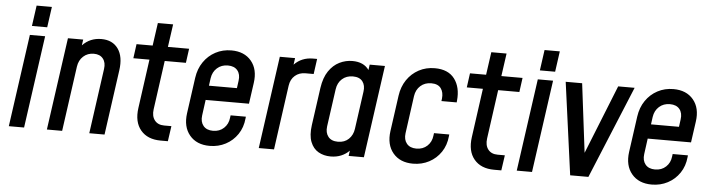

<svg xmlns="http://www.w3.org/2000/svg" viewBox="-46 -918 4173 1128"><g transform="rotate(5 2040.5 -354.0)"><path d="M113 -598.5H203L220 -720H130ZM29 0H119L195.5 -545H105.5Z M253.5 0H343.5L397 -383.5Q402.5 -421.5 427.8 -444.5Q453 -467.5 490 -467.5Q526 -467.5 544.2 -444.5Q562.5 -421.5 557 -383.5L503.5 0H593.5L647 -383.5Q658.5 -464.5 625.5 -511Q592.5 -557.5 526.5 -557.5Q460 -557.5 415 -510.5L420 -545H330Z M925 6.5H967.5L980.5 -83.5H938Q900.5 -83.5 881.5 -108Q862.5 -132.5 868 -173L908 -461.5H1033L1044.5 -545.5H919.5L938.5 -680H848.5L829.5 -545.5H734.5L723 -461.5H818L778 -173Q766.5 -90 806.8 -41.8Q847 6.5 925 6.5Z M1214 12.5Q1265.5 12.5 1308.2 -10Q1351 -32.5 1378.2 -72.8Q1405.5 -113 1410.5 -167L1411.5 -177H1321.5L1319.5 -162Q1315.5 -125 1290 -101.2Q1264.5 -77.5 1226 -77.5Q1188 -77.5 1169 -100.8Q1150 -124 1155 -162L1167.5 -254.5H1423L1440.5 -378.5Q1452 -459 1411 -508.2Q1370 -557.5 1293.5 -557.5Q1242 -557.5 1199.8 -535Q1157.5 -512.5 1130 -472.2Q1102.5 -432 1095 -378.5L1065.5 -167Q1054.5 -86.5 1095.8 -37Q1137 12.5 1214 12.5ZM1280.5 -467.5Q1318.5 -467.5 1337.2 -444.5Q1356 -421.5 1350.5 -383.5L1344.5 -339.5H1179.5L1185.5 -383.5Q1191 -421.5 1216.8 -444.5Q1242.5 -467.5 1280.5 -467.5Z M1503 0H1593L1646 -380.5Q1651.5 -418.5 1676.5 -440Q1701.5 -461.5 1738 -461.5H1786.5L1799 -551.5H1775Q1708 -551.5 1664 -506L1669.5 -545H1579.5Z M1927.5 12.5Q1961.5 12.5 1989.2 1Q2017 -10.5 2037.5 -31.5L2033 0H2123L2199.5 -545H2109.5L2105 -513Q2074 -557.5 2007 -557.5Q1967 -557.5 1930.5 -539.5Q1894 -521.5 1868 -483.2Q1842 -445 1833 -383.5L1802 -162Q1793.5 -101 1808.8 -62.2Q1824 -23.5 1855.5 -5.5Q1887 12.5 1927.5 12.5ZM1963 -77.5Q1924 -77.5 1905.5 -101Q1887 -124.5 1892 -162L1923 -383.5Q1928.5 -422 1954 -444.8Q1979.5 -467.5 2017.5 -467.5Q2057 -467.5 2074.8 -444Q2092.5 -420.5 2087 -383.5L2056 -161.5Q2051 -125 2026.5 -101.2Q2002 -77.5 1963 -77.5Z M2611 -177H2521L2519 -162Q2515 -125 2489.5 -101.2Q2464 -77.5 2425.5 -77.5Q2387.5 -77.5 2368.5 -100.8Q2349.5 -124 2354.5 -162L2385 -383.5Q2390.5 -421.5 2416.2 -444.5Q2442 -467.5 2480 -467.5Q2519.5 -467.5 2536.8 -444Q2554 -420.5 2550 -383.5L2548 -368.5H2638L2639 -378.5Q2647 -458 2609.5 -507.8Q2572 -557.5 2493 -557.5Q2441 -557.5 2398.8 -534.8Q2356.5 -512 2329.2 -471.8Q2302 -431.5 2294.5 -378.5L2265 -167Q2254 -86.5 2295.2 -37Q2336.5 12.5 2413.5 12.5Q2465 12.5 2507.8 -10Q2550.5 -32.5 2577.8 -72.8Q2605 -113 2610 -167Z M2891.5 6.5H2934L2947 -83.5H2904.5Q2867 -83.5 2848 -108Q2829 -132.5 2834.5 -173L2874.5 -461.5H2999.5L3011 -545.5H2886L2905 -680H2815L2796 -545.5H2701L2689.5 -461.5H2784.5L2744.5 -173Q2733 -90 2773.2 -41.8Q2813.5 6.5 2891.5 6.5Z M3108.5 -598.5H3198.5L3215.5 -720H3125.5ZM3024.5 0H3114.5L3191 -545H3101Z M3339.5 0H3447L3672 -545H3575L3412.5 -139L3362.5 -545H3265.5Z M3821 12.5Q3872.5 12.5 3915.2 -10Q3958 -32.5 3985.2 -72.8Q4012.5 -113 4017.5 -167L4018.5 -177H3928.5L3926.5 -162Q3922.5 -125 3897 -101.2Q3871.5 -77.5 3833 -77.5Q3795 -77.5 3776 -100.8Q3757 -124 3762 -162L3774.5 -254.5H4030L4047.5 -378.5Q4059 -459 4018 -508.2Q3977 -557.5 3900.5 -557.5Q3849 -557.5 3806.8 -535Q3764.5 -512.5 3737 -472.2Q3709.5 -432 3702 -378.5L3672.5 -167Q3661.5 -86.5 3702.8 -37Q3744 12.5 3821 12.5ZM3887.5 -467.5Q3925.5 -467.5 3944.2 -444.5Q3963 -421.5 3957.5 -383.5L3951.5 -339.5H3786.5L3792.5 -383.5Q3798 -421.5 3823.8 -444.5Q3849.5 -467.5 3887.5 -467.5Z"/></g></svg>

Font: Mohave Medium
Style: Italic
Weight: 500
Italic angle: -8°
Designer: Gumpita Rahayu
Foundry: Tokotype
Version: Version 2.002; ttfautohint (v1.8.3)